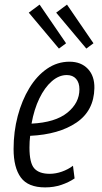

<svg xmlns="http://www.w3.org/2000/svg" viewBox="-20 -803 441 834"><path d="M176 11Q102 11 70.5 -32Q39 -75 39 -156Q39 -231 57 -299Q75 -367 107.5 -420.5Q140 -474 184.5 -504.5Q229 -535 282 -535Q332 -535 361.5 -504Q391 -473 390 -420Q388 -322 312 -270.5Q236 -219 111 -213Q108 -189 108 -162Q108 -95 129 -71.5Q150 -48 196 -48Q222 -48 249 -57.5Q276 -67 297 -83L304 -28Q279 -11 246.5 0Q214 11 176 11ZM117 -266Q220 -271 272.5 -313.5Q325 -356 325 -415Q325 -444 310.5 -460.5Q296 -477 270 -477Q236 -477 205 -450Q174 -423 151 -375.5Q128 -328 117 -266ZM355 -592 224 -748 271 -783 386 -615ZM236 -592 105 -748 152 -783 267 -615Z"/></svg>

Font: Ubuntu Sans Condensed
Style: Italic
Weight: 400
Width: 3
Italic angle: -13.5°
Designer: Dalton Maag Ltd
Foundry: Dalton Maag Ltd
Version: Version 1.006; ttfautohint (v1.8.4.7-5d5b)